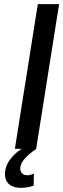

<svg xmlns="http://www.w3.org/2000/svg" viewBox="-20 -720 306 929"><path d="M144 120C133 125 122 128 112 128C93 128 78 117 78 94C78 63 112 30 156 0H155L266 -700H163L52 0H84C28 39 4 81 4 121C4 174 43 189 82 189C104 189 127 184 143 178Z"/></svg>

Font: Arthouse Owned Medium
Style: Italic
Weight: 500
Italic angle: -10°
Designer: Jeremy Tribby
Foundry: Tribby Type
Version: Version 1.000;PS 001.000;hotconv 1.0.88;makeotf.lib2.5.64775